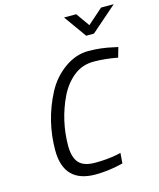

<svg xmlns="http://www.w3.org/2000/svg" viewBox="-135 -1024 935 1128"><g transform="rotate(-15 333.0 -459.5)"><path d="M666 -929.2 508.8 -792H461.9L363.8 -929.2H438L496.1 -847.2L588.9 -929.2ZM305.2 9.8Q112.3 9.8 111.8 -188Q111.8 -366.2 193.8 -523.9Q234.4 -602.1 303.7 -651.9Q373 -702.1 450.2 -702.1Q527.3 -702.1 603 -684.1L627 -679.2L609.9 -619.1Q532.7 -633.8 463.9 -633.8Q394.5 -633.8 342.8 -592.3Q291 -550.8 258.8 -485.8Q191.9 -347.7 191.9 -191.9Q192.4 -124 221.7 -90.8Q251 -57.6 321.3 -57.6Q391.6 -57.6 455.1 -69.8L478 -75.2L473.1 -12.2Q384.3 9.8 305.2 9.8Z"/></g></svg>

Font: TitilliumWeb-Italic
Style: Italic
Weight: 400
Italic angle: -13°
Version: Version 1.001;PS 57.000;hotconv 1.0.70;makeotf.lib2.5.55311